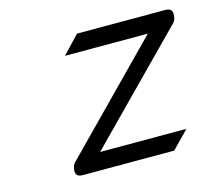

<svg xmlns="http://www.w3.org/2000/svg" viewBox="-87 -693 932 806"><g transform="rotate(-15 379.5 -290.0)"><path d="M150 -37C146 -12 153 0 179 0H576L649 -75H274L712 -520C717 -526 720 -534 721 -542C725 -567 719 -580 692 -580H309L236 -503H596L162 -61C156 -55 152 -47 150 -37Z"/></g></svg>

Font: Charger Monospace
Style: Regular
Weight: 400
Designer: Jasper
Foundry: Cannot Into Space Fonts
Version: Version 0.980